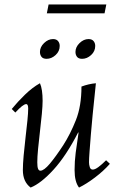

<svg xmlns="http://www.w3.org/2000/svg" viewBox="-20 -830 537 865"><path d="M118 15Q83 -11 83 -64Q83 -90 86.5 -129Q90 -168 95 -210Q100 -252 103.5 -287Q107 -322 107 -341Q107 -361 98 -361Q84 -361 49 -323L33 -339Q59 -371 92.5 -403.5Q126 -436 160 -455Q166 -442 169 -421.5Q172 -401 172 -376Q172 -354 168.5 -316.5Q165 -279 160 -237.5Q155 -196 151.5 -159Q148 -122 148 -99Q148 -78 151.5 -69.5Q155 -61 162 -61Q178 -61 204.5 -92.5Q231 -124 265 -176Q297 -226 322 -289Q347 -352 347 -440Q379 -452 412 -455Q410 -434 406 -396.5Q402 -359 397.5 -314Q393 -269 389.5 -225.5Q386 -182 383.5 -148Q381 -114 381 -99Q381 -88 384.5 -77Q388 -66 398 -66Q408 -66 423.5 -77.5Q439 -89 458 -108L475 -92Q447 -60 408 -30.5Q369 -1 336 15Q316 -11 316 -64Q316 -103 321 -142Q326 -181 334 -233H332Q278 -128 221.5 -66Q165 -4 118 15ZM350 -565Q334 -565 327 -574Q320 -583 320 -596Q320 -618 338.5 -636Q357 -654 379 -654Q394 -654 401.5 -645Q409 -636 409 -623Q409 -599 390.5 -582Q372 -565 350 -565ZM190 -565Q174 -565 167 -574Q160 -583 160 -596Q160 -618 178.5 -636Q197 -654 219 -654Q234 -654 241.5 -645Q249 -636 249 -623Q249 -599 230.5 -582Q212 -565 190 -565ZM199 -810H459L451 -770H191Z"/></svg>

Font: Bona Nova SC
Style: Italic
Weight: 400
Italic angle: -4°
Designer: Mateusz Machalski
Foundry: Capitalics
Version: Version 4.001; ttfautohint (v1.8.4.7-5d5b)